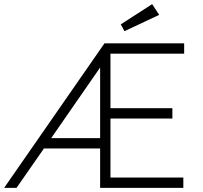

<svg xmlns="http://www.w3.org/2000/svg" viewBox="-20 -910 982 930"><path d="M0 0 486 -700H872V-650H515V-386H815V-336H515V-50H868V0H465V-191H193L60 0ZM465 -241V-583L228 -241ZM583 -759 565 -792 717 -890 751 -838Z"/></svg>

Font: Mach ExtraLight
Style: Regular
Weight: 250
Version: Version 1.002